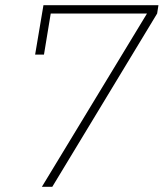

<svg xmlns="http://www.w3.org/2000/svg" viewBox="-20 -718 640 738"><path d="M141 0 545 -666H175L149 -508H115L147 -698H589L584 -666L181 0Z"/></svg>

Font: IBM Plex Mono ExtraLight
Style: Italic
Weight: 200
Italic angle: -9°
Monospace: yes
Designer: Mike Abbink, Paul van der Laan, Pieter van Rosmalen
Foundry: Bold Monday
Version: Version 2.3